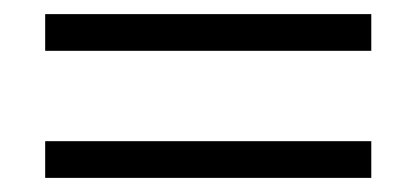

<svg xmlns="http://www.w3.org/2000/svg" viewBox="-20 -366 590 272"><path d="M44 -294V-346H506V-294ZM44 -114V-166H506V-114Z"/></svg>

Font: EauTestInfant
Style: Regular
Weight: 400
Designer: Christian Thalmann (Catharsis Fonts)
Version: Version 0.001;PS 000.001;hotconv 1.0.88;makeotf.lib2.5.64775